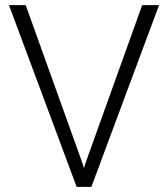

<svg xmlns="http://www.w3.org/2000/svg" viewBox="-20 -731 657 751"><path d="M15.1 -710.9H80.6L304.2 -87.9L308.1 -72.8L312.5 -87.9L536.1 -710.9H602.1L337.4 0H279.8Z"/></svg>

Font: Roboto Light
Style: Regular
Weight: 300
Designer: Google
Version: Version 2.137; 2017